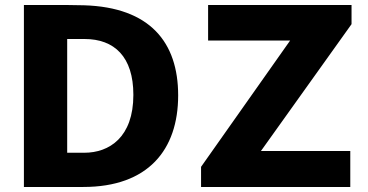

<svg xmlns="http://www.w3.org/2000/svg" viewBox="-20 -743 1461 763"><path d="M75 -723V0H311C568 0 688 -147 688 -364C688 -575 576 -714 314 -722C251 -724 93 -723 75 -723ZM779 0H1372V-143H1017L1377 -647V-723H807V-582H1133L779 -80ZM247 -588H316C434 -588 510 -518 510 -366C510 -197 414 -136 315 -136H247Z"/></svg>

Font: United Sans ExtraBold
Style: Regular
Weight: 800
Designer: Pablo Impallari, Rodrigo Fuenzalida (Modified by Dan O. Williams)
Version: Version 1.000;PS 001.000;hotconv 1.0.88;makeotf.lib2.5.64775